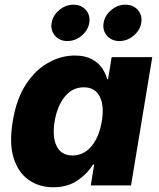

<svg xmlns="http://www.w3.org/2000/svg" viewBox="-20 -789 678 817"><path d="M206.1 7.8Q146 7.8 101.6 -23.7Q57.1 -55.2 37.8 -117.4Q18.6 -179.7 34.2 -272.5Q49.8 -368.7 90.8 -430.7Q131.8 -492.7 186.5 -522.7Q241.2 -552.7 298.3 -552.7Q340.8 -552.7 369.1 -538.1Q397.5 -523.4 413.6 -500.2Q429.7 -477.1 436 -452.1H439.9L455.1 -545.9H627.9L537.6 0H366.2L380.9 -88.9H375.5Q353 -50.8 310.5 -21.5Q268.1 7.8 206.1 7.8ZM288.6 -127.4Q336.4 -127.4 369.4 -167Q402.3 -206.5 413.1 -272.5Q424.3 -339.4 404.3 -378.4Q384.3 -417.5 336.4 -417.5Q288.1 -417.5 255.9 -377.9Q223.6 -338.4 212.4 -272.5Q201.7 -206.5 221.2 -167Q240.7 -127.4 288.6 -127.4ZM266.6 -614.3Q233.9 -614.3 214.1 -637Q194.3 -659.7 199.7 -691.9Q205.1 -723.6 232.2 -746.3Q259.3 -769 292.5 -769Q325.7 -769 345.5 -746.3Q365.2 -723.6 359.9 -691.9Q354.5 -659.7 327.1 -637Q299.8 -614.3 266.6 -614.3ZM488.3 -614.3Q455.1 -614.3 435.3 -637Q415.5 -659.7 420.9 -691.9Q426.3 -723.6 453.4 -746.3Q480.5 -769 513.7 -769Q546.9 -769 566.7 -746.3Q586.4 -723.6 581.1 -691.9Q575.7 -659.7 548.3 -637Q521 -614.3 488.3 -614.3Z"/></svg>

Font: Inter Extra Bold
Style: Italic
Weight: 800
Italic angle: -9.39999°
Designer: Rasmus Andersson
Foundry: rsms
Version: Version 4.000;git-3c8e0fc